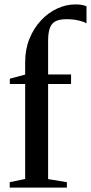

<svg xmlns="http://www.w3.org/2000/svg" viewBox="-20 -850 412 870"><path d="M24 0V-24.5L94 -39V-469.5H24.5V-493.5L94 -512V-567.5Q94 -626.5 113.5 -674.5Q133 -722.5 165.8 -757.5Q198.5 -792.5 239 -811.2Q279.5 -830 321.5 -830Q341 -830 353.5 -827.2Q366 -824.5 372 -821.5V-744Q360.5 -751.5 336.2 -757.2Q312 -763 281 -763Q251.5 -763 233.2 -754.5Q215 -746 206.5 -724.5Q198 -703 198 -663.5V-512.5H302V-469.5H198V-38.5L283 -24.5V0Z"/></svg>

Font: Merriweather 120pt Medium
Style: Regular
Weight: 500
Version: Version 2.100